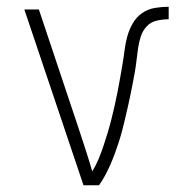

<svg xmlns="http://www.w3.org/2000/svg" viewBox="-20 -548 540 568"><path d="M273 0H227L52 -520H95L211 -173Q222 -140 232.5 -107.5Q243 -75 253 -41Q264 -59 272 -78.5Q280 -98 286.5 -117.5Q293 -137 299 -157Q305 -177 310 -197Q315 -217 319.5 -237Q324 -257 328 -277.5Q332 -298 335.5 -318Q339 -338 342.5 -358.5Q346 -379 348.5 -399.5Q351 -420 356.5 -440Q362 -460 372.5 -478.5Q383 -497 400 -509Q417 -521 438 -524.5Q459 -528 479 -528V-491Q462 -491 444 -487Q426 -483 414 -470Q402 -457 396.5 -440Q391 -423 388.5 -405.5Q386 -388 384 -370.5Q382 -353 379 -335.5Q376 -318 372.5 -300.5Q369 -283 365.5 -265.5Q362 -248 358 -231Q354 -214 350 -196.5Q346 -179 341.5 -162Q337 -145 331.5 -128Q326 -111 320 -94.5Q314 -78 307 -62Q300 -46 291.5 -30Q283 -14 273 0Z"/></svg>

Font: Iosevka Extralight
Style: Regular
Weight: 200
Monospace: yes
Designer: Belleve Invis
Foundry: Belleve Invis
Version: Version 32.0.1; ttfautohint (v1.8.4)